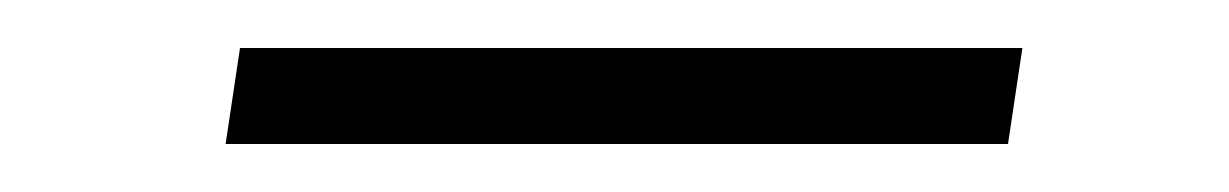

<svg xmlns="http://www.w3.org/2000/svg" viewBox="-20 -322 512 80"><path d="M406 -302 400 -262H74L80 -302Z"/></svg>

Font: Merriweather 144pt Medium
Style: Italic
Weight: 500
Italic angle: -7.8°
Version: Version 2.101